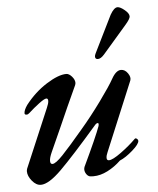

<svg xmlns="http://www.w3.org/2000/svg" viewBox="-51 -719 641 777"><g transform="rotate(-5 270.0 -330.5)"><path d="M32 -45Q32 -50 34 -56L135 -294Q143 -312 143 -322Q143 -332 136 -332Q128 -332 106 -315.5Q84 -299 62 -279Q57 -274 51 -274Q43 -274 43 -280Q43 -293 57 -313Q95 -362 144 -393Q193 -424 225 -424Q236 -424 247.5 -411Q259 -398 259 -385Q259 -382 257 -376Q215 -285 184 -214L139 -114Q129 -92 129 -79Q129 -66 138 -66Q151 -66 181 -97.5Q211 -129 265 -193Q308 -243 350.5 -301.5Q393 -360 409 -389Q427 -421 447 -421Q463 -421 474.5 -404.5Q486 -388 481 -375L364 -94Q358 -81 358 -71Q358 -61 367 -61Q382 -61 417 -86.5Q452 -112 478 -138Q480 -140 481 -140Q485 -140 488.5 -136.5Q492 -133 492 -129Q492 -116 463.5 -91Q435 -66 411 -56Q386 -32 356.5 -17Q327 -2 299 -2Q289 -2 284 -3Q276 -5 270 -14Q264 -23 264 -33Q264 -37 266 -43Q322 -161 337 -203Q338 -206 338 -210Q338 -215 334 -215Q330 -215 325 -210Q221 -90 168.5 -38Q116 14 84 14Q65 14 48.5 -6Q32 -26 32 -45ZM347 -484Q347 -489 351 -497L425 -647Q441 -675 455 -675Q466 -675 483.5 -660.5Q501 -646 501 -634Q501 -624 481 -601L384 -489Q370 -473 358 -473Q347 -473 347 -484Z"/></g></svg>

Font: EB Garamond Medium
Style: Italic
Weight: 500
Italic angle: -17.2°
Designer: Georg Duffner and Octavio Pardo
Foundry: Georg Duffner
Version: Version 1.000